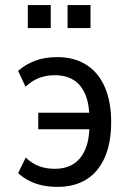

<svg xmlns="http://www.w3.org/2000/svg" viewBox="-20 -724 507 753"><path d="M205 9Q174 9 146 3Q118 -3 94.5 -15Q71 -27 51 -45L81 -106Q105 -83 132.5 -72.5Q160 -62 194 -62Q239 -62 269 -81.5Q299 -101 315 -139.5Q331 -178 331 -236L338 -217H130V-282H338L331 -255Q331 -314 315 -352.5Q299 -391 269 -410Q239 -429 195 -429Q160 -429 132.5 -418Q105 -407 80 -384L51 -446Q79 -471 117 -485.5Q155 -500 205 -500Q271 -500 318.5 -470Q366 -440 391 -382.5Q416 -325 416 -245Q416 -165 391.5 -108Q367 -51 320 -21Q273 9 205 9ZM245 -614V-704H335V-614ZM89 -614V-704H179V-614Z"/></svg>

Font: Nunito Sans 10pt Condensed Medium
Style: Regular
Weight: 500
Width: 3
Designer: Vernon Adams
Foundry: Vernon Adams
Version: Version 3.101;gftools[0.9.27]